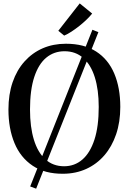

<svg xmlns="http://www.w3.org/2000/svg" viewBox="-20 -1008 755 1126"><path d="M522 -833.5 557 -819.5 192 98.5 157 85.5ZM351 11Q243.5 12 171.8 -36Q100 -84 64.8 -169.2Q29.5 -254.5 29.5 -365.5Q29.5 -454.5 54 -525.8Q78.5 -597 123.8 -647.5Q169 -698 230.5 -724.8Q292 -751.5 366.5 -751.5Q473 -751.5 544 -705.8Q615 -660 650.2 -576.5Q685.5 -493 685.5 -381Q685.5 -292.5 661 -220.5Q636.5 -148.5 592 -97Q547.5 -45.5 486.2 -17.5Q425 10.5 351 11ZM356 -33Q417.5 -33 463 -72.2Q508.5 -111.5 533.8 -188.8Q559 -266 559 -381Q559 -481.5 536 -554.8Q513 -628 468.2 -667.8Q423.5 -707.5 358.5 -707.5Q297 -707.5 251.5 -670Q206 -632.5 181 -556.5Q156 -480.5 156 -365.5Q156 -263 178.8 -188.5Q201.5 -114 246.2 -73.5Q291 -33 356 -33ZM356 -799.5 322 -827.5 447.5 -988 520.5 -928.5Q507 -911.5 487.2 -892.5Q467.5 -873.5 444.8 -855.5Q422 -837.5 399.5 -822.8Q377 -808 357 -799.5Z"/></svg>

Font: Merriweather 60pt Medium
Style: Regular
Weight: 500
Version: Version 2.100